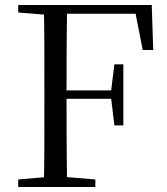

<svg xmlns="http://www.w3.org/2000/svg" viewBox="-20 -748 669 768"><path d="M52.8 0V-30.1L190.9 -42.1H217.6L361.4 -30.1V0ZM155.3 0Q157.3 -83.6 157.4 -167.7Q157.5 -251.7 157.5 -336.8V-391.1Q157.5 -476.1 157.4 -560.4Q157.3 -644.8 155.3 -728H248.3Q247.1 -645.2 246.6 -559.4Q246.1 -473.5 246.1 -379.9V-357.6Q246.1 -257.3 246.6 -170.7Q247.1 -84.1 248.3 0ZM202.2 -352.7V-386.4H446.1V-352.7ZM437.6 -246.3 424.2 -356.7V-383L437.6 -490.8H473.4V-246.3ZM52.8 -698V-728H202.2V-686.9H190.9ZM550.9 -548 516.8 -721.7 562.6 -693H202.2V-728H587L592.9 -548Z"/></svg>

Font: Noto Serif SC
Style: Regular
Weight: 200
Designer: Ryoko NISHIZUKA 西塚涼子 (kana & ideographs); Frank Grießhammer (Latin, Greek & Cyrillic); Wenlong ZHANG 张文龙 (bopomofo); San
Foundry: Adobe
Version: Version 2.001;hotconv 1.1.0;makeotfexe 2.6.0